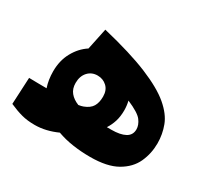

<svg xmlns="http://www.w3.org/2000/svg" viewBox="-102 -594 790 743"><g transform="rotate(30 293.0 -223.0)"><path d="M122.6 4.9Q89.8 4.9 64.2 -2Q38.6 -8.8 7.8 -22.5L13.7 -142.1Q35.6 -141.6 55.9 -141.4Q76.2 -141.1 92.3 -141.1Q81.5 -172.9 81.5 -210.9Q81.5 -259.3 102.1 -296.6Q122.6 -334 155.8 -355.5L175.8 -451.2Q304.2 -420.4 382.6 -387.9Q460.9 -355.5 501.7 -320.8Q542.5 -286.1 556.6 -248.8Q570.8 -211.4 570.8 -170.9Q570.8 -125.5 552.5 -85.4Q534.2 -45.4 490.5 -20.3Q446.8 4.9 370.6 4.9Q330.1 4.9 292.5 -0.7Q254.9 -6.3 222.7 -18.1Q197.8 -6.8 172.9 -1Q147.9 4.9 122.6 4.9ZM231 -146.5Q243.7 -148.4 251.5 -151.4Q277.3 -161.1 287.6 -178.2Q297.9 -195.3 297.9 -222.2Q297.9 -251 280.8 -266.8Q263.7 -282.7 239.3 -282.7Q212.9 -282.7 196 -264.2Q179.2 -245.6 179.2 -215.3Q179.2 -189.5 192.9 -172.9Q206.5 -156.2 231 -146.5ZM369.6 -127.4Q378.9 -127.4 389.2 -127.4Q429.2 -127.4 451.2 -139.4Q473.1 -151.4 473.1 -177.2Q473.1 -196.3 458.7 -215.8Q444.3 -235.4 390.6 -258.3Q395.5 -237.8 395.5 -217.3Q395.5 -189.9 388.7 -168Q381.8 -146 369.6 -127.4Z"/></g></svg>

Font: CaskaydiaMono NF
Style: Bold
Weight: 700
Designer: Aaron Bell
Foundry: Saja Typeworks
Version: Version 2111.001; ttfautohint (v1.8.4);Nerd Fonts 3.1.1